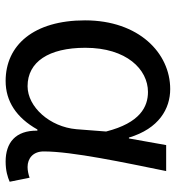

<svg xmlns="http://www.w3.org/2000/svg" viewBox="8 -604 610 665"><g transform="rotate(90 312.5 -272.0)"><path d="M261 13C331 13 388 -24 429 -97H433C432 -21 475 13 540 13C572 13 594 6 610 -1L596 -70C585 -66 571 -63 559 -63C529 -63 505 -82 505 -119C505 -218 544 -400 573 -543H483L460 -414H457C426 -518 357 -557 289 -557C164 -557 51 -448 51 -262C51 -84 137 13 261 13ZM279 -63C195 -63 146 -136 146 -263C146 -406 221 -480 299 -480C350 -480 406 -453 436 -335L428 -232C420 -140 351 -63 279 -63Z"/></g></svg>

Font: Noto Sans T Chinese Regular
Style: Regular
Weight: 400
Designer: Ryoko NISHIZUKA (kana & ideographs); Paul D. Hunt (Latin, Greek & Cyrillic); Wenlong ZHANG (bopomofo); Sandoll Communica
Foundry: Adobe Systems Incorporated
Version: Version 1.000;PS 1;hotconv 1.0.78;makeotf.lib2.5.61930